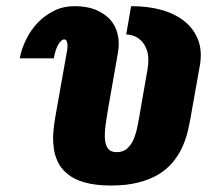

<svg xmlns="http://www.w3.org/2000/svg" viewBox="-20 -578 690 607"><path d="M324.5 -250 353 -412Q358.5 -444.5 351.5 -471.5Q345 -498 326.5 -518Q308.5 -536.5 280.5 -548Q252.5 -558.5 216.5 -558.5Q180.5 -558.5 152 -544.5Q122.5 -530 100 -507Q77.5 -483.5 63 -454Q47.5 -423 42.5 -393.5H150Q155.5 -423 164.5 -437.5Q174.5 -453.5 183 -453.5Q190.5 -453.5 192.5 -442.5Q195 -431 191 -412L155.5 -212Q150.5 -183 149 -164.5Q146.5 -138 149.5 -114.5Q151.5 -91 162 -68Q171.5 -46 193 -28.5Q213 -11 247 -1.5Q281.5 8.5 330.5 8.5Q381 8.5 417 -1Q453 -10 480 -26Q506.5 -42 524.5 -63Q543.5 -86 553.5 -107Q565 -131 571.5 -154.5Q578 -181 581.5 -200.5L612 -372Q619.5 -416 607 -450Q594 -485 565.5 -509Q535.5 -533.5 493 -546Q449.5 -558.5 394.5 -558.5L379 -469Q390.5 -469 404 -464Q418 -459 429.5 -446Q440.5 -433.5 446.5 -412.5Q451.5 -391.5 446.5 -359.5L419.5 -204.5Q416.5 -186 411 -162.5Q405 -141 398 -128.5Q389 -113.5 378.5 -105.5Q366 -97 349 -97Q331 -97 322.5 -107Q314 -117 312 -136Q310 -153.5 314 -184Q318 -212.5 324.5 -250Z"/></svg>

Font: B612
Style: Regular
Weight: 700
Italic angle: -10°
Designer: Nicolas Chauveau, Thomas Paillot, Jonathan Favre-Lamarine, Jean-Luc Vinot
Foundry: AIRBUS
Version: Version 1.008